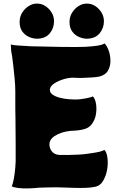

<svg xmlns="http://www.w3.org/2000/svg" viewBox="-20 -1037 673 1066"><path d="M280 -919Q280 -881 256.5 -852Q233 -823 186 -822Q164 -822 141 -832Q118 -842 103 -863.5Q88 -885 89 -919Q90 -946 104 -968Q118 -990 139.5 -1003.5Q161 -1017 183 -1017Q209 -1018 231 -1004Q253 -990 266.5 -967.5Q280 -945 280 -919ZM557 -919Q557 -881 533 -852Q509 -823 463 -822Q441 -822 418 -832Q395 -842 380 -863.5Q365 -885 366 -919Q367 -946 381 -968Q395 -990 416.5 -1003.5Q438 -1017 460 -1017Q486 -1018 508 -1004Q530 -990 543.5 -967.5Q557 -945 557 -919ZM456 -182Q470 -184 491.5 -187Q513 -190 532.5 -194.5Q552 -199 559 -205Q572 -194 576.5 -160.5Q581 -127 574 -91Q568 -60 552.5 -33Q537 -6 509 0Q486 5 455 6Q424 7 391.5 6Q359 5 332.5 4Q306 3 292 3Q279 3 249.5 3.5Q220 4 197 5Q171 8 140 9Q109 10 83 7Q57 4 45 -3Q52 -17 57 -45.5Q62 -74 65 -108Q68 -142 67 -173Q67 -184 67 -235.5Q67 -287 66 -356V-374Q66 -388 65.5 -402Q65 -416 65 -430V-527Q65 -560 61.5 -598Q58 -636 54 -670.5Q50 -705 47 -727Q43 -744 41.5 -760.5Q40 -777 40 -790Q47 -787 78.5 -784.5Q110 -782 153 -780Q156 -780 182 -779.5Q208 -779 246.5 -778Q285 -777 326 -776.5Q367 -776 401 -776Q435 -776 451 -777Q492 -779 521 -783.5Q550 -788 560 -796Q572 -786 582.5 -758.5Q593 -731 593 -701Q594 -672 580.5 -646.5Q567 -621 532 -612Q518 -609 491 -607Q464 -605 438 -604.5Q412 -604 401 -605Q371 -608 337.5 -598.5Q304 -589 281 -573.5Q258 -558 257 -540Q256 -523 271.5 -512Q287 -501 311.5 -494.5Q336 -488 364 -486Q392 -484 416 -485Q436 -487 462 -492Q488 -497 495 -502Q508 -491 513 -461Q518 -431 512 -399Q507 -373 492 -351Q477 -329 451 -321Q430 -315 414.5 -313.5Q399 -312 399 -312Q340 -311 299.5 -291Q259 -271 255 -243Q252 -219 266 -199Q280 -179 308 -177Q327 -176 356.5 -176.5Q386 -177 414.5 -178.5Q443 -180 456 -182Z"/></svg>

Font: Potta One
Style: Regular
Weight: 400
Designer: 108,108go
Foundry: Font Zone 108
Version: Version 1.000